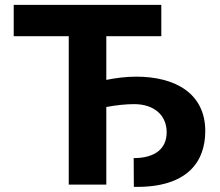

<svg xmlns="http://www.w3.org/2000/svg" viewBox="-20 -747 891 777"><path d="M632.8 -727.3H35.5V-600.5H258.2V0H410.2V-313.9C449.9 -321.4 489.3 -325.6 522.7 -325.6C604 -325.6 654.5 -280.5 654.5 -211.6C654.5 -146.7 609 -107.2 521 -107.2L521.7 9.2C737.9 13.5 810.7 -92.3 810.7 -216.6C810.7 -367.2 691.8 -436.8 531.2 -436.8C488.6 -436.8 447.4 -431.1 410.2 -423.7V-600.5H632.8Z"/></svg>

Font: Magic Ui Pro
Style: Bold
Weight: 700
Designer: Stefan Endress, Andreas Faust
Version: Version 1.000;FEAKit 1.0